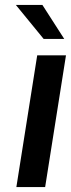

<svg xmlns="http://www.w3.org/2000/svg" viewBox="-20 -754 286 774"><path d="M44 -734H151L239 -597H156ZM46 0 130 -531H246L162 0Z"/></svg>

Font: Exo
Style: DemiBoldItalic
Weight: 600
Designer: Natanael Gama
Version: Version 1